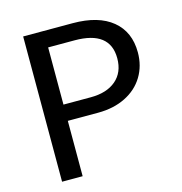

<svg xmlns="http://www.w3.org/2000/svg" viewBox="-100 -750 799 841"><g transform="rotate(-15 300.0 -329.5)"><path d="M546.4 -461.4Q546.4 -400.4 517.3 -352.5Q488.3 -304.7 434.3 -277.8Q380.4 -251 309.6 -251H172.4V0H79.1V-658.7H303.7Q419.9 -658.7 483.2 -606.7Q546.4 -554.7 546.4 -461.4ZM452.6 -460Q452.6 -584 292.5 -584H172.4V-324.7H296.4Q369.1 -324.7 410.9 -360.4Q452.6 -396 452.6 -460Z"/></g></svg>

Font: Cousine
Style: Regular
Weight: 400
Monospace: yes
Designer: Steve Matteson
Foundry: Ascender Corporation
Version: Version 1.20